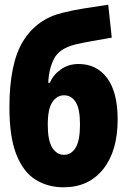

<svg xmlns="http://www.w3.org/2000/svg" viewBox="-20 -788 540 816"><path d="M250 8Q183 8 131 -24.5Q79 -57 49.5 -131.5Q20 -206 20 -331Q20 -519 78.5 -613.5Q137 -708 247 -734Q291 -745 339 -752.5Q387 -760 440 -768L455 -628Q403 -619 369 -613Q335 -607 300 -599Q233 -582 210.5 -540Q188 -498 185 -436H192Q206 -470 238.5 -493Q271 -516 314 -516Q391 -516 435.5 -456Q480 -396 480 -280Q480 -146 418.5 -69Q357 8 250 8ZM252 -130Q283 -130 301.5 -160.5Q320 -191 320 -258Q320 -326 301.5 -354.5Q283 -383 252 -383Q222 -383 202.5 -354Q183 -325 183 -258Q183 -191 202 -160.5Q221 -130 252 -130Z"/></svg>

Font: Noto Sans Mono ExtraCondensed Black
Style: Regular
Weight: 900
Width: 2
Designer: Monotype Design Team
Foundry: Monotype Imaging Inc.
Version: Version 2.014